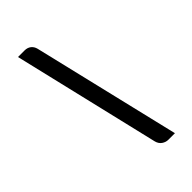

<svg xmlns="http://www.w3.org/2000/svg" viewBox="-240 -789 901 901"><g transform="rotate(-45 210.0 -339.0)"><path d="M80.5 -726.5H124Q143 -726.5 155.8 -716.5Q168.5 -706.5 173 -689L348.5 47H305Q288.5 47 274 37Q259.5 27 254.5 7.5Z"/></g></svg>

Font: Lato 2
Style: Italic
Weight: 600
Italic angle: -7°
Designer: Lukasz Dziedzic with Adam Twardoch and Botio Nikoltchev
Foundry: tyPoland Lukasz Dziedzic
Version: Version 2.015; 2015-08-06; http://www.latofonts.com/